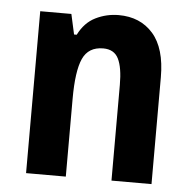

<svg xmlns="http://www.w3.org/2000/svg" viewBox="-45 -601 643 645"><g transform="rotate(5 276.5 -278.0)"><path d="M330 -556Q403 -556 446 -507Q489 -458 489 -360V0H354V-323Q354 -381 339.5 -410.5Q325 -440 288 -440Q238 -440 219 -398Q200 -356 200 -262V0H66V-546H171L186 -478H195Q216 -520 252.5 -538Q289 -556 330 -556Z"/></g></svg>

Font: Noto Sans Kannada Condensed
Style: Bold
Weight: 700
Width: 3
Designer: Jelle Bosma - Monotype Design Team
Foundry: Monotype Imaging Inc.
Version: Version 2.005; ttfautohint (v1.8.4.7-5d5b)